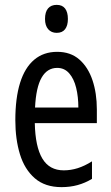

<svg xmlns="http://www.w3.org/2000/svg" viewBox="-20 -759 458 789"><path d="M215 -546Q270 -546 306 -514.5Q342 -483 360 -429.5Q378 -376 378 -309V-253H123Q125 -156 154 -107.5Q183 -59 242 -59Q271 -59 299.5 -68Q328 -77 358 -96V-24Q330 -7 299 1.5Q268 10 233 10Q165 10 123 -26.5Q81 -63 62 -125Q43 -187 43 -265Q43 -356 62.5 -418.5Q82 -481 120.5 -513.5Q159 -546 215 -546ZM215 -480Q174 -480 151 -440Q128 -400 124 -317H302Q302 -361 293 -398Q284 -435 264.5 -457.5Q245 -480 215 -480ZM213 -739Q236 -739 247.5 -724Q259 -709 259 -681Q259 -654 247.5 -639Q236 -624 213 -624Q191 -624 178 -639Q165 -654 165 -681Q165 -710 177.5 -724.5Q190 -739 213 -739Z"/></svg>

Font: Noto Sans ExtraCondensed
Style: Regular
Weight: 400
Width: 2
Designer: Monotype Design Team
Foundry: Monotype Imaging Inc.
Version: Version 2.013